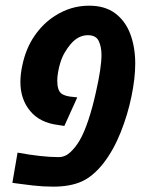

<svg xmlns="http://www.w3.org/2000/svg" viewBox="-20 -660 517 689"><path d="M170.9 9.8Q134.8 9.8 98.1 5.6Q61.5 1.5 45.4 -1L24.4 -3.9L43 -112.3Q130.9 -96.2 190.4 -96.2Q213.9 -96.2 232.7 -114Q251.5 -131.8 265.6 -155.8Q281.7 -183.1 297.1 -229.2Q312.5 -275.4 324.7 -331.5Q334 -372.1 339.1 -406Q344.2 -439.9 344.2 -462.9Q344.2 -491.2 334.5 -512.5Q324.7 -533.7 295.4 -533.7Q260.7 -533.7 233.4 -501.5Q221.7 -487.8 211.7 -470.5Q201.7 -453.1 195.8 -432.6Q191.4 -418.5 188.5 -401.6Q185.5 -384.8 185.5 -371.1Q185.5 -337.4 198.7 -325.7Q211.9 -314 244.6 -312L257.3 -310.5L210.9 -208L189.5 -211.4Q123.5 -219.2 88.4 -261.5Q53.2 -303.7 53.2 -365.7Q53.2 -378.9 54.9 -394.3Q56.6 -409.7 60.5 -427.2Q73.2 -486.8 103.8 -531.2Q134.3 -575.7 176.3 -602.5Q233.4 -639.6 299.8 -639.6Q356.9 -639.6 393.6 -612.1Q430.2 -584.5 447.8 -537.4Q465.3 -490.2 465.3 -431.6Q465.3 -379.9 451.9 -314.5Q438.5 -249 413.1 -185.3Q387.7 -121.6 351.6 -74.7Q314 -26.9 272.7 -8.5Q231.4 9.8 170.9 9.8Z"/></svg>

Font: Open Sans Condensed
Style: Bold Italic
Weight: 700
Width: 3
Italic angle: -12°
Designer: Monotype Design Team
Foundry: Monotype Imaging Inc.
Version: Version 3.003; ttfautohint (v1.8.4)